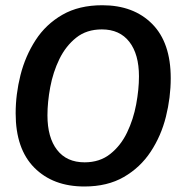

<svg xmlns="http://www.w3.org/2000/svg" viewBox="-20 -682 669 715"><path d="M294.2 12.5Q177.5 12.5 107.9 -57.5Q38.3 -127.5 38.3 -260Q38.3 -330.8 56.2 -402.1Q74.2 -473.3 112.5 -532.5Q150.8 -591.7 212.5 -627.1Q274.2 -662.5 360.8 -662.5Q477.5 -662.5 546.7 -592.9Q615.8 -523.3 615.8 -390.8Q615.8 -319.2 597.9 -247.5Q580 -175.8 541.2 -117.1Q502.5 -58.3 441.2 -22.9Q380 12.5 294.2 12.5ZM295 -77.5Q351.7 -77.5 390.8 -108.8Q430 -140 453.3 -188.8Q476.7 -237.5 487.1 -293.3Q497.5 -349.2 497.5 -397.5Q497.5 -480 461.7 -526.2Q425.8 -572.5 359.2 -572.5Q302.5 -572.5 263.8 -541.7Q225 -510.8 201.2 -462.1Q177.5 -413.3 167.1 -357.5Q156.7 -301.7 156.7 -252.5Q156.7 -170 192.5 -123.8Q228.3 -77.5 295 -77.5Z"/></svg>

Font: Familjen Grotesk Medium
Style: Italic
Weight: 500
Italic angle: -9.46201°
Designer: Anders Wikstroem, Jonas Baeckman, Matilda Gysing, Kristian Moeller
Foundry: Familjen STHLM AB
Version: Version 2.002; ttfautohint (v1.8.4.7-5d5b)